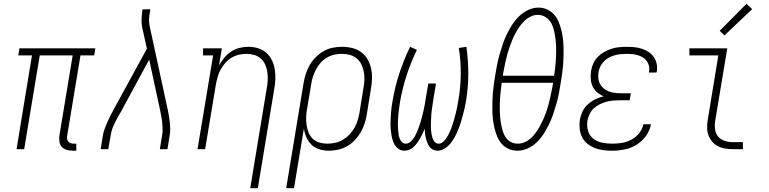

<svg xmlns="http://www.w3.org/2000/svg" viewBox="-20 -784 4040 1009"><path d="M362 8Q346 8 330.5 3.5Q315 -1 305 -12Q295 -23 292.5 -39Q290 -55 292 -71L362 -493H189L107 0H67L148 -493H76L82 -530H481L475 -493H403L333 -71Q331 -63 332.5 -54.5Q334 -46 339 -40Q344 -34 352 -31.5Q360 -29 368 -29H381V8Z M509 0 521 -74Q524 -91 530.5 -108.5Q537 -126 544.5 -143Q552 -160 560.5 -176.5Q569 -193 578 -210L752 -528L727 -641Q723 -662 724 -684Q725 -706 728 -728L729 -735H770L769 -728Q765 -708 763.5 -688Q762 -668 766 -649L861 -210Q865 -193 867.5 -176.5Q870 -160 872 -143Q874 -126 874.5 -108.5Q875 -91 872 -74L860 0H820L832 -74Q835 -90 834.5 -106.5Q834 -123 832.5 -139Q831 -155 828 -170.5Q825 -186 822 -202L764 -471L613 -192Q612 -190 610.5 -188Q609 -186 608 -184V-183Q608 -183 608 -183Q608 -183 608 -183H607Q607 -183 607 -183Q607 -183 607 -183Q592 -156 579 -129Q566 -102 562 -74L549 0Z M1295 205 1382 -321Q1386 -342 1387 -363.5Q1388 -385 1385 -405Q1382 -425 1374 -443.5Q1366 -462 1351.5 -475.5Q1337 -489 1317 -495Q1297 -501 1276 -501Q1256 -501 1236 -496.5Q1216 -492 1198 -481.5Q1180 -471 1165.5 -455Q1151 -439 1140.5 -420.5Q1130 -402 1124.5 -382.5Q1119 -363 1115 -343L1058 0H1018L1100 -493H1047V-530H1146L1131 -440Q1143 -462 1159 -481Q1175 -500 1195.5 -513.5Q1216 -527 1239.5 -532.5Q1263 -538 1285 -538Q1312 -538 1336.5 -530.5Q1361 -523 1379.5 -506.5Q1398 -490 1409 -467.5Q1420 -445 1424 -419.5Q1428 -394 1427 -367.5Q1426 -341 1421 -315L1335 205Z M1484 205 1575 -345Q1579 -370 1586.5 -394Q1594 -418 1607 -441Q1620 -464 1639 -483Q1658 -502 1680.5 -515Q1703 -528 1728 -533Q1753 -538 1778 -538Q1805 -538 1831.5 -531.5Q1858 -525 1878.5 -509.5Q1899 -494 1912 -471.5Q1925 -449 1930.5 -423Q1936 -397 1935 -369.5Q1934 -342 1929 -315L1908 -185Q1904 -160 1896.5 -136Q1889 -112 1876 -89.5Q1863 -67 1845 -48Q1827 -29 1804.5 -16Q1782 -3 1757 2.5Q1732 8 1708 8Q1682 8 1658 0.5Q1634 -7 1617 -23.5Q1600 -40 1590 -62.5Q1580 -85 1577 -109L1525 205ZM1700 -29Q1721 -29 1741.5 -33.5Q1762 -38 1781 -49Q1800 -60 1815.5 -76Q1831 -92 1842 -111Q1853 -130 1859 -150Q1865 -170 1869 -191L1890 -321Q1894 -342 1895 -364Q1896 -386 1892 -406.5Q1888 -427 1879 -445.5Q1870 -464 1854.5 -477Q1839 -490 1818.5 -495.5Q1798 -501 1777 -501Q1757 -501 1736.5 -496.5Q1716 -492 1697.5 -481Q1679 -470 1664.5 -453.5Q1650 -437 1640 -418Q1630 -399 1624 -379.5Q1618 -360 1615 -339L1594 -213Q1590 -192 1589 -170Q1588 -148 1591 -127.5Q1594 -107 1601.5 -88Q1609 -69 1623.5 -55Q1638 -41 1658 -35Q1678 -29 1700 -29Z M2280 8Q2267 8 2255.5 2.5Q2244 -3 2237 -13Q2230 -23 2225.5 -34.5Q2221 -46 2218 -58Q2215 -70 2213.5 -82.5Q2212 -95 2212 -108Q2207 -95 2201 -82.5Q2195 -70 2188.5 -58Q2182 -46 2173.5 -34.5Q2165 -23 2155 -13Q2145 -3 2131.5 2.5Q2118 8 2105 8Q2090 8 2077.5 0.5Q2065 -7 2057 -18.5Q2049 -30 2044.5 -44Q2040 -58 2037.5 -72.5Q2035 -87 2033.5 -102Q2032 -117 2032 -132Q2032 -147 2033 -162Q2034 -177 2035 -192.5Q2036 -208 2038 -223Q2040 -238 2043 -253Q2055 -326 2078.5 -398Q2102 -470 2135 -538L2171 -522Q2139 -457 2116.5 -387Q2094 -317 2082 -248Q2080 -235 2078.5 -223Q2077 -211 2075.5 -199Q2074 -187 2073 -175Q2072 -163 2071.5 -150.5Q2071 -138 2071 -126Q2071 -114 2072 -102.5Q2073 -91 2074.5 -79Q2076 -67 2080 -56.5Q2084 -46 2092 -37.5Q2100 -29 2112 -29Q2126 -29 2137 -39Q2148 -49 2155.5 -60.5Q2163 -72 2168.5 -84.5Q2174 -97 2179 -110Q2184 -123 2188 -135.5Q2192 -148 2195.5 -161Q2199 -174 2202 -187Q2205 -200 2208 -213Q2211 -226 2213 -239Q2215 -252 2217 -265L2231 -345H2271L2258 -265Q2256 -252 2254 -239Q2252 -226 2250 -213Q2248 -200 2247 -187Q2246 -174 2245.5 -161Q2245 -148 2244.5 -135Q2244 -122 2244.5 -109.5Q2245 -97 2247 -84.5Q2249 -72 2252.5 -60Q2256 -48 2264 -38.5Q2272 -29 2285 -29Q2298 -29 2308.5 -38.5Q2319 -48 2326.5 -59.5Q2334 -71 2340 -83Q2346 -95 2350.5 -107Q2355 -119 2359 -131.5Q2363 -144 2366.5 -156.5Q2370 -169 2373.5 -182Q2377 -195 2379.5 -207.5Q2382 -220 2384.5 -232.5Q2387 -245 2389 -258Q2401 -327 2401.5 -395.5Q2402 -464 2391 -532L2431 -538Q2441 -467 2441 -396.5Q2441 -326 2429 -253Q2426 -234 2421.5 -215Q2417 -196 2412 -177Q2407 -158 2401 -139Q2395 -120 2387.5 -101.5Q2380 -83 2370.5 -65Q2361 -47 2348 -31Q2335 -15 2317 -3.5Q2299 8 2280 8Z M2700 8Q2675 8 2654 -1Q2633 -10 2618 -26.5Q2603 -43 2594 -64Q2585 -85 2579.5 -107.5Q2574 -130 2571 -153Q2568 -176 2567.5 -199.5Q2567 -223 2567.5 -247Q2568 -271 2570 -295Q2572 -319 2575.5 -343Q2579 -367 2583 -391Q2587 -417 2592.5 -444.5Q2598 -472 2605.5 -498.5Q2613 -525 2622 -551.5Q2631 -578 2643.5 -604Q2656 -630 2671.5 -654Q2687 -678 2708 -698.5Q2729 -719 2755.5 -731.5Q2782 -744 2810 -744Q2834 -744 2855 -734.5Q2876 -725 2891 -708.5Q2906 -692 2915 -671Q2924 -650 2929.5 -628Q2935 -606 2938 -582.5Q2941 -559 2941.5 -535.5Q2942 -512 2941.5 -488Q2941 -464 2939 -440Q2937 -416 2933.5 -392Q2930 -368 2926 -344Q2922 -317 2916.5 -290Q2911 -263 2903.5 -236.5Q2896 -210 2887 -183.5Q2878 -157 2865.5 -131.5Q2853 -106 2837.5 -81.5Q2822 -57 2801 -36.5Q2780 -16 2753.5 -4Q2727 8 2700 8ZM2622 -386H2892Q2895 -405 2897 -423.5Q2899 -442 2900.5 -461Q2902 -480 2902.5 -499Q2903 -518 2902.5 -536.5Q2902 -555 2900 -573.5Q2898 -592 2894.5 -610Q2891 -628 2885 -645Q2879 -662 2868 -675.5Q2857 -689 2841 -697.5Q2825 -706 2806 -706Q2787 -706 2768.5 -697Q2750 -688 2735.5 -674Q2721 -660 2709.5 -643Q2698 -626 2688.5 -608.5Q2679 -591 2671.5 -572.5Q2664 -554 2657.5 -535.5Q2651 -517 2646 -498.5Q2641 -480 2637 -461.5Q2633 -443 2629 -424Q2625 -405 2622 -386ZM2701 -29Q2726 -29 2748 -42Q2770 -55 2786.5 -75Q2803 -95 2815 -117Q2827 -139 2837 -161.5Q2847 -184 2854.5 -207.5Q2862 -231 2867.5 -254.5Q2873 -278 2878 -302Q2883 -326 2887 -349H2617Q2614 -330 2612 -311.5Q2610 -293 2608.5 -274Q2607 -255 2606.5 -236Q2606 -217 2606.5 -198.5Q2607 -180 2609 -161.5Q2611 -143 2614.5 -125.5Q2618 -108 2623.5 -91Q2629 -74 2639.5 -59.5Q2650 -45 2666 -37Q2682 -29 2701 -29Z M3197 8Q3173 8 3149.5 5Q3126 2 3105 -6.5Q3084 -15 3066.5 -29Q3049 -43 3039 -63Q3029 -83 3026.5 -106.5Q3024 -130 3027 -154Q3031 -176 3041 -197.5Q3051 -219 3068.5 -235Q3086 -251 3107.5 -261.5Q3129 -272 3152 -278Q3133 -286 3118 -299Q3103 -312 3094.5 -330Q3086 -348 3084.5 -368.5Q3083 -389 3086 -410Q3089 -430 3097.5 -449.5Q3106 -469 3121 -484.5Q3136 -500 3154.5 -510.5Q3173 -521 3193 -527.5Q3213 -534 3233 -536Q3253 -538 3273 -538Q3294 -538 3314 -536Q3334 -534 3352.5 -528Q3371 -522 3387.5 -511.5Q3404 -501 3415 -485.5Q3426 -470 3430.5 -450.5Q3435 -431 3432 -411Q3431 -409 3431 -407Q3431 -405 3430 -403H3390Q3391 -405 3391 -406Q3391 -407 3391 -409Q3394 -424 3390.5 -438Q3387 -452 3378.5 -463.5Q3370 -475 3358 -482.5Q3346 -490 3332 -494Q3318 -498 3303 -499.5Q3288 -501 3273 -501Q3258 -501 3242 -499.5Q3226 -498 3210.5 -493.5Q3195 -489 3180.5 -481.5Q3166 -474 3154 -462Q3142 -450 3135 -435Q3128 -420 3125 -405Q3123 -388 3124.5 -372Q3126 -356 3133.5 -342.5Q3141 -329 3153 -319Q3165 -309 3179.5 -303.5Q3194 -298 3210 -296Q3226 -294 3242 -294H3295L3289 -257H3236Q3219 -257 3201 -255.5Q3183 -254 3165.5 -249Q3148 -244 3131 -235.5Q3114 -227 3100 -214Q3086 -201 3078 -183.5Q3070 -166 3067 -149Q3063 -122 3070.5 -96.5Q3078 -71 3097.5 -55.5Q3117 -40 3143.5 -34.5Q3170 -29 3197 -29Q3222 -29 3247.5 -33Q3273 -37 3297 -49.5Q3321 -62 3338.5 -83.5Q3356 -105 3361 -131H3401Q3395 -98 3374.5 -69.5Q3354 -41 3324.5 -23Q3295 -5 3262 1.5Q3229 8 3197 8Z M3831 0Q3810 0 3789.5 -3.5Q3769 -7 3751.5 -16.5Q3734 -26 3721.5 -41Q3709 -56 3702.5 -75Q3696 -94 3696 -115.5Q3696 -137 3700 -158L3755 -493H3603V-530H3802L3739 -152Q3735 -129 3737.5 -106.5Q3740 -84 3753 -67.5Q3766 -51 3787.5 -44Q3809 -37 3831 -37H3884V0ZM3787 -598 3762 -622 3903 -764 3933 -736Z"/></svg>

Font: Iosevka Curly Slab XLtObl
Style: Regular
Weight: 200
Italic angle: -9°
Monospace: yes
Designer: Belleve Invis
Foundry: Belleve Invis
Version: Version 11.1.0; ttfautohint (v1.8.3)